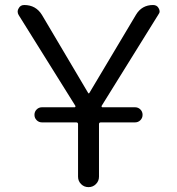

<svg xmlns="http://www.w3.org/2000/svg" viewBox="-20 -773 710 770"><path d="M148.4 -282.2Q135.7 -282.2 127 -291Q118.2 -299.8 118.2 -312.5Q118.2 -325.2 127 -334Q135.7 -342.8 148.4 -342.8H279.3Q281.2 -342.8 282.2 -344.7Q283.2 -346.7 282.2 -348.6L54.7 -712.9Q50.8 -719.7 50.8 -726.6Q50.8 -733.4 54.7 -739.3Q61.5 -752.9 77.1 -752.9Q124 -752.9 148.4 -712.9L334 -399.4Q335 -398.4 335.9 -398.4Q336.9 -398.4 337.9 -399.4L525.4 -713.9Q548.8 -752.9 593.8 -752.9Q609.4 -752.9 616.2 -740.2Q620.1 -733.4 620.1 -727.5Q620.1 -720.7 615.2 -714.8L387.7 -348.6Q386.7 -346.7 387.7 -344.7Q388.7 -342.8 390.6 -342.8H521.5Q534.2 -342.8 543 -334Q551.8 -325.2 551.8 -312.5Q551.8 -299.8 543 -291Q534.2 -282.2 521.5 -282.2H384.8Q377 -282.2 377 -275.4V-64.5Q377 -46.9 364.7 -34.7Q352.5 -22.5 335 -22.5Q317.4 -22.5 305.2 -34.7Q293 -46.9 293 -64.5V-275.4Q293 -282.2 285.2 -282.2Z"/></svg>

Font: Gen Jyuu Gothic P Normal
Style: Regular
Weight: 300
Designer: [Source Han Sans]
Ryoko NISHIZUKA  (kana & ideographs); Paul D. Hunt (Latin, Greek & Cyrillic); Wenlong ZHANG  (bopomofo
Version: Version 1.002.20150607